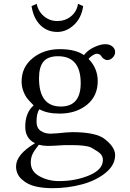

<svg xmlns="http://www.w3.org/2000/svg" viewBox="-20 -747 680 1004"><path d="M172 -727Q180 -687 210 -662Q240 -637 280 -637Q320 -637 350.5 -661Q381 -685 388 -727L415 -715Q406 -653 366.5 -616.5Q327 -580 280 -580Q227 -580 191 -615.5Q155 -651 145 -715ZM402 -312Q402 -453 283 -453Q231 -453 207.5 -425Q184 -397 184 -338Q184 -190 298 -190Q402 -190 402 -312ZM183 10Q159 40 150 59Q141 78 141 103Q141 150 187 175Q233 200 288 200Q375 200 446.5 170Q518 140 518 90Q518 71 506.5 58.5Q495 46 461 27Q454 23 446 20.5Q438 18 427 16.5Q416 15 408 14Q400 13 386 12.5Q372 12 364.5 12Q357 12 339.5 12Q322 12 315 12Q309 12 280 14Q251 16 230 16Q207 16 183 10ZM541 -433Q532 -433 522.5 -439.5Q513 -446 510 -453Q501 -466 487 -466Q477 -466 463.5 -457Q450 -448 443 -439Q491 -390 491 -323Q491 -244 434 -198.5Q377 -153 292 -153Q225 -153 186 -176Q171 -154 171 -111Q171 -78 192.5 -63Q214 -48 244 -48L280 -50Q336 -56 358 -56Q483 -56 529 -19Q582 23 582 64Q582 116 532.5 156.5Q483 197 409 217Q335 237 254 237Q205 237 164.5 227.5Q124 218 94 191Q64 164 64 123Q64 61 163 2Q112 -23 112 -84Q112 -158 156 -196Q137 -215 125 -229Q113 -243 103 -268Q93 -293 93 -321Q93 -396 151 -443Q209 -490 293 -490Q374 -490 419 -459Q439 -485 472.5 -500.5Q506 -516 531 -516Q553 -516 567.5 -504Q582 -492 582 -475Q582 -459 569.5 -446Q557 -433 541 -433Z"/></svg>

Font: Libertinus Mono
Style: Regular
Weight: 400
Designer: Philipp H. Poll
Foundry: Khaled Hosny
Version: Version 6.7